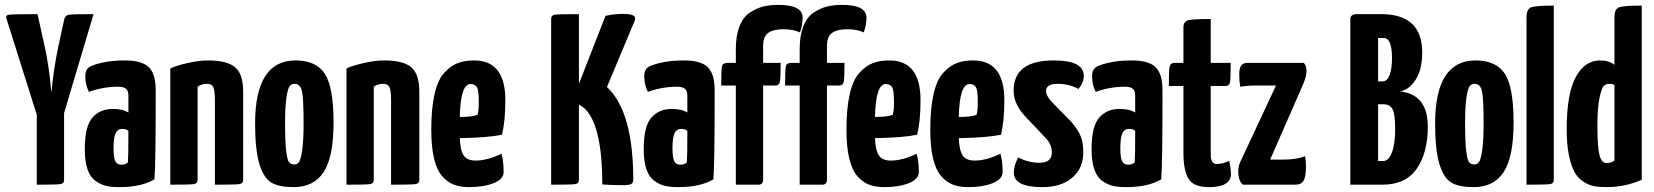

<svg xmlns="http://www.w3.org/2000/svg" viewBox="-20 -758 6788 788"><path d="M243 -294V-20V-19Q243 -5 229 -2.5Q215 0 131 0V-287L6 -683Q3 -694 13 -697Q26 -700 134 -700L163 -569Q181 -491 191 -377Q199 -471 220 -570L244 -680Q248 -695 263 -697.5Q278 -700 364 -700Z M330 -446Q330 -470 344 -481Q357 -491 398 -500.5Q439 -510 493 -510Q562 -510 590.5 -482.5Q619 -455 619 -388V-341Q619 -96 614 -22Q560 10 470 10Q438 10 416 5Q394 0 372 -15.5Q350 -31 339 -63.5Q328 -96 328 -146Q328 -240 359.5 -275.5Q391 -311 443 -311Q484 -311 507 -296V-365Q507 -385 497.5 -393.5Q488 -402 465 -402Q403 -402 345 -381Q330 -410 330 -446ZM507 -221Q498 -229 481 -229Q463 -229 454.5 -211.5Q446 -194 446 -149Q446 -112 453 -97Q460 -82 478 -82Q496 -82 505 -92Q507 -114 507 -221Z M679 -477Q704 -489 751 -499.5Q798 -510 834 -510Q912 -510 945 -482Q978 -454 978 -381V-20Q978 -5 963 -2.5Q948 0 862 0V-346Q862 -386 855.5 -400Q849 -414 829 -414Q808 -414 791 -402V-20Q791 -5 776.5 -2.5Q762 0 679 0Z M1027 -251Q1027 -510 1193 -510Q1277 -510 1313 -455.5Q1349 -401 1349 -255Q1349 -114 1308.5 -52Q1268 10 1185 10Q1126 10 1094.5 -8Q1063 -26 1045 -83.5Q1027 -141 1027 -251ZM1150 -252Q1150 -177 1154.5 -139Q1159 -101 1166.5 -92Q1174 -83 1188 -83Q1199 -83 1206.5 -92Q1214 -101 1220 -140.5Q1226 -180 1226 -252Q1226 -356 1219 -385Q1212 -414 1189 -414Q1176 -414 1168.5 -404Q1161 -394 1155.5 -357Q1150 -320 1150 -252Z M1402 -477Q1427 -489 1474 -499.5Q1521 -510 1557 -510Q1635 -510 1668 -482Q1701 -454 1701 -381V-20Q1701 -5 1686 -2.5Q1671 0 1585 0V-346Q1585 -386 1578.5 -400Q1572 -414 1552 -414Q1531 -414 1514 -402V-20Q1514 -5 1499.5 -2.5Q1485 0 1402 0Z M1932 -99Q1980 -99 2038 -127Q2047 -97 2047 -52Q2047 -23 2006.5 -6.5Q1966 10 1905 10Q1869 10 1842 -0.5Q1815 -11 1793.5 -36.5Q1772 -62 1761 -109.5Q1750 -157 1750 -226Q1750 -313 1763.5 -372Q1777 -431 1803.5 -459.5Q1830 -488 1858.5 -499Q1887 -510 1926 -510Q2054 -510 2054 -347Q2054 -260 2040 -205Q1983 -193 1867 -191Q1869 -141 1883 -120Q1897 -99 1932 -99ZM1911 -413Q1870 -413 1867 -278Q1921 -278 1940 -287Q1945 -302 1945 -339Q1945 -385 1938 -399Q1931 -413 1911 -413Z M2537 -701Q2567 -701 2579 -694.5Q2591 -688 2585 -673L2471 -401Q2579 -300 2579 -21Q2579 -7 2570 -2.5Q2561 2 2532 2Q2494 2 2452 -1Q2452 -232 2386 -306Q2373 -320 2356 -328V-20Q2356 -5 2341.5 -2.5Q2327 0 2242 0V-680Q2242 -695 2256 -697.5Q2270 -700 2356 -700V-414L2465 -693Q2501 -701 2537 -701Z M2624 -446Q2624 -470 2638 -481Q2651 -491 2692 -500.5Q2733 -510 2787 -510Q2856 -510 2884.5 -482.5Q2913 -455 2913 -388V-341Q2913 -96 2908 -22Q2854 10 2764 10Q2732 10 2710 5Q2688 0 2666 -15.5Q2644 -31 2633 -63.5Q2622 -96 2622 -146Q2622 -240 2653.5 -275.5Q2685 -311 2737 -311Q2778 -311 2801 -296V-365Q2801 -385 2791.5 -393.5Q2782 -402 2759 -402Q2697 -402 2639 -381Q2624 -410 2624 -446ZM2801 -221Q2792 -229 2775 -229Q2757 -229 2748.5 -211.5Q2740 -194 2740 -149Q2740 -112 2747 -97Q2754 -82 2772 -82Q2790 -82 2799 -92Q2801 -114 2801 -221Z M2940 -407Q2940 -474 2943.5 -487Q2947 -500 2967 -500H3000V-557Q3000 -612 3015 -650Q3030 -688 3057 -706Q3084 -724 3111.5 -731Q3139 -738 3174 -738Q3274 -738 3274 -686Q3274 -655 3263 -625Q3236 -638 3195 -638Q3154 -638 3133 -623Q3112 -608 3112 -569V-500H3184Q3184 -435 3180.5 -421Q3177 -407 3163 -407H3112V-20Q3112 0 3092 0H3000V-407Z M3202 -407Q3202 -474 3205.5 -487Q3209 -500 3229 -500H3262V-557Q3262 -612 3277 -650Q3292 -688 3319 -706Q3346 -724 3373.5 -731Q3401 -738 3436 -738Q3536 -738 3536 -686Q3536 -655 3525 -625Q3498 -638 3457 -638Q3416 -638 3395 -623Q3374 -608 3374 -569V-500H3446Q3446 -435 3442.5 -421Q3439 -407 3425 -407H3374V-20Q3374 0 3354 0H3262V-407Z M3636 -99Q3684 -99 3742 -127Q3751 -97 3751 -52Q3751 -23 3710.5 -6.5Q3670 10 3609 10Q3573 10 3546 -0.5Q3519 -11 3497.5 -36.5Q3476 -62 3465 -109.5Q3454 -157 3454 -226Q3454 -313 3467.5 -372Q3481 -431 3507.5 -459.5Q3534 -488 3562.5 -499Q3591 -510 3630 -510Q3758 -510 3758 -347Q3758 -260 3744 -205Q3687 -193 3571 -191Q3573 -141 3587 -120Q3601 -99 3636 -99ZM3615 -413Q3574 -413 3571 -278Q3625 -278 3644 -287Q3649 -302 3649 -339Q3649 -385 3642 -399Q3635 -413 3615 -413Z M3980 -99Q4028 -99 4086 -127Q4095 -97 4095 -52Q4095 -23 4054.5 -6.5Q4014 10 3953 10Q3917 10 3890 -0.5Q3863 -11 3841.5 -36.5Q3820 -62 3809 -109.5Q3798 -157 3798 -226Q3798 -313 3811.5 -372Q3825 -431 3851.5 -459.5Q3878 -488 3906.5 -499Q3935 -510 3974 -510Q4102 -510 4102 -347Q4102 -260 4088 -205Q4031 -193 3915 -191Q3917 -141 3931 -120Q3945 -99 3980 -99ZM3959 -413Q3918 -413 3915 -278Q3969 -278 3988 -287Q3993 -302 3993 -339Q3993 -385 3986 -399Q3979 -413 3959 -413Z M4305 -510Q4428 -510 4428 -447Q4428 -418 4406 -393Q4368 -414 4320 -414Q4273 -414 4273 -384Q4273 -364 4302 -334L4376 -259Q4405 -225 4415.5 -198.5Q4426 -172 4426 -134Q4426 -67 4380.5 -28.5Q4335 10 4258 10Q4141 10 4141 -49Q4141 -79 4159 -112Q4200 -90 4246 -90Q4297 -90 4297 -132Q4297 -163 4275 -188L4188 -280Q4140 -331 4140 -386Q4140 -510 4305 -510Z M4462 -446Q4462 -470 4476 -481Q4489 -491 4530 -500.5Q4571 -510 4625 -510Q4694 -510 4722.5 -482.5Q4751 -455 4751 -388V-341Q4751 -96 4746 -22Q4692 10 4602 10Q4570 10 4548 5Q4526 0 4504 -15.5Q4482 -31 4471 -63.5Q4460 -96 4460 -146Q4460 -240 4491.5 -275.5Q4523 -311 4575 -311Q4616 -311 4639 -296V-365Q4639 -385 4629.5 -393.5Q4620 -402 4597 -402Q4535 -402 4477 -381Q4462 -410 4462 -446ZM4639 -221Q4630 -229 4613 -229Q4595 -229 4586.5 -211.5Q4578 -194 4578 -149Q4578 -112 4585 -97Q4592 -82 4610 -82Q4628 -82 4637 -92Q4639 -114 4639 -221Z M4837 -405H4777Q4777 -470 4780.5 -485Q4784 -500 4800 -500H4837V-645Q4837 -670 4856.5 -675Q4876 -680 4949 -680V-500H5031Q5031 -434 5028 -419.5Q5025 -405 5009 -405H4949V-133Q4949 -117 4950 -109Q4951 -101 4956.5 -93Q4962 -85 4973 -85Q4998 -85 5025 -98Q5032 -65 5032 -44Q5032 10 4941 10Q4879 10 4858 -24Q4837 -58 4837 -131Z M5331 -500Q5342 -489 5342 -467Q5342 -445 5329 -414L5193 -103H5248Q5302 -103 5336 -117Q5340 -101 5340 -69Q5339 -32 5330 -16Q5321 0 5295 0H5081Q5062 -16 5062 -55Q5062 -76 5071 -95L5217 -407H5136Q5098 -407 5070 -402Q5066 -425 5066 -453Q5066 -478 5074 -489Q5082 -500 5101 -500Z M5522 -680Q5522 -700 5550 -700H5648Q5817 -700 5817 -543Q5817 -472 5789.5 -430Q5762 -388 5725 -383Q5840 -371 5840 -238Q5840 -131 5794.5 -65.5Q5749 0 5653 0H5522ZM5636 -424H5655Q5673 -424 5683 -450Q5693 -476 5693 -519Q5693 -602 5659 -602H5636ZM5636 -97H5656Q5679 -97 5692.5 -132Q5706 -167 5706 -228Q5706 -291 5695 -310.5Q5684 -330 5658 -330H5636Z M5870 -251Q5870 -510 6036 -510Q6120 -510 6156 -455.5Q6192 -401 6192 -255Q6192 -114 6151.5 -52Q6111 10 6028 10Q5969 10 5937.5 -8Q5906 -26 5888 -83.5Q5870 -141 5870 -251ZM5993 -252Q5993 -177 5997.5 -139Q6002 -101 6009.5 -92Q6017 -83 6031 -83Q6042 -83 6049.5 -92Q6057 -101 6063 -140.5Q6069 -180 6069 -252Q6069 -356 6062 -385Q6055 -414 6032 -414Q6019 -414 6011.5 -404Q6004 -394 5998.5 -357Q5993 -320 5993 -252Z M6357 -20Q6357 -5 6343 -2.5Q6329 0 6245 0V-686Q6245 -721 6264.5 -728Q6284 -735 6357 -735Z M6606 -686Q6606 -721 6625 -728Q6644 -735 6718 -735V-20Q6650 10 6572 10Q6543 10 6522 6Q6501 2 6478.5 -12.5Q6456 -27 6442 -52Q6428 -77 6419 -121Q6410 -165 6410 -227Q6410 -373 6447 -441.5Q6484 -510 6547 -510Q6584 -510 6606 -492ZM6606 -409Q6598 -414 6585 -414Q6572 -414 6563 -406.5Q6554 -399 6545 -358Q6536 -317 6536 -241Q6536 -154 6544.5 -121.5Q6553 -89 6573 -89Q6593 -89 6606 -99Z"/></svg>

Font: Yanone Kaffeesatz Bold
Style: Regular
Weight: 700
Designer: Yanone (Cyrillic: Daniel Pouzeot)
Foundry: Yanone
Version: Version 1.003;PS 001.003;hotconv 1.0.88;makeotf.lib2.5.64775